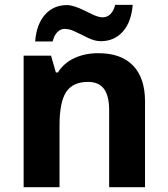

<svg xmlns="http://www.w3.org/2000/svg" viewBox="-20 -777 697 797"><path d="M397.9 -606Q375 -606 346.7 -619.1Q337.9 -623 307.9 -638.2Q277.8 -653.3 265.6 -655.3Q253.4 -657.2 248 -657.2Q231.9 -657.2 218.3 -643.8Q204.6 -630.4 198.7 -605H126Q131.3 -675.8 166.5 -715.8Q201.7 -755.9 258.8 -755.9Q285.6 -755.9 336.4 -730.5Q354 -721.7 362.3 -717.8Q388.2 -705.1 406.5 -705.1Q424.8 -705.1 438.5 -718.5Q452.1 -731.9 458 -756.8H530.8Q525.4 -686 490 -646Q454.6 -606 397.9 -606ZM388.2 -556.2Q482.9 -556.2 532.5 -504.6Q582 -453.1 582 -356V0H433.1V-318.8Q433.1 -378.4 411.9 -407.7Q390.6 -437 345.2 -437Q282.2 -437 254.6 -395Q227.1 -353 227.1 -256.8V0H78.1V-545.9H191.9L211.9 -476.1H220.2Q244.6 -515.1 288.3 -535.6Q332 -556.2 388.2 -556.2Z"/></svg>

Font: Open Sans Hebrew
Style: Bold
Weight: 700
Foundry: Ascender Corporation, Yanek Iontef
Version: Version 2.001;PS 002.001;hotconv 1.0.70;makeotf.lib2.5.58329